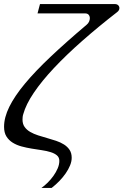

<svg xmlns="http://www.w3.org/2000/svg" viewBox="-27 -736 614 955"><path d="M555.7 -675.8Q461.9 -603 382.1 -532.7Q302.2 -462.4 241.5 -397.7Q180.7 -333 141.4 -274.9Q102.1 -216.8 88.9 -168.9Q86.4 -161.1 85.7 -154.3Q85 -147.5 85 -141.1Q85 -119.1 95.5 -104.5Q106 -89.8 123.3 -79.8Q140.6 -69.8 162.6 -62.7Q184.6 -55.7 207.3 -49.3Q230 -43 252 -35.6Q273.9 -28.3 291.3 -17.3Q308.6 -6.3 319.1 9.5Q329.6 25.4 329.6 48.8Q329.6 66.9 321.5 86.7Q313.5 106.4 299.8 126.2Q286.1 146 268.1 164.6Q250 183.1 230 198.7H179.2Q194.3 188 210 172.6Q225.6 157.2 238.5 139.2Q251.5 121.1 259.8 101.8Q268.1 82.5 268.1 64Q268.1 46.9 256.3 36.9Q244.6 26.9 225.1 20.8Q205.6 14.6 180.9 11Q156.2 7.3 130.6 3.2Q105 -1 80.3 -7.6Q55.7 -14.2 36.1 -26.4Q16.6 -38.6 4.9 -57.4Q-6.8 -76.2 -6.8 -105.5Q-6.8 -151.9 19.3 -204.8Q45.4 -257.8 96.9 -319.8Q148.4 -381.8 225.3 -454.3Q302.2 -526.9 403.8 -612.8Q412.1 -619.6 416 -628.4Q419.9 -637.2 419.9 -645.5Q419.9 -655.3 414.1 -662.4Q408.2 -669.4 396 -669.4H159.7L171.9 -715.8H543.9Q554.7 -715.8 560.8 -710Q566.9 -704.1 566.9 -695.8Q566.9 -690.4 564.2 -685.3Q561.5 -680.2 555.7 -675.8Z"/></svg>

Font: Arian AMU Serif
Style: Italic
Weight: 400
Italic angle: -15°
Designer: Ruben Hakobyan (Tarumian)
Foundry: Ruben Hakobyan (Tarumian)
Version: Version 1.002